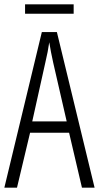

<svg xmlns="http://www.w3.org/2000/svg" viewBox="-20 -861 454 881"><path d="M356 0 297 -252H118L58 0H0L172 -714H241L414 0ZM224 -574Q218 -600 214 -622Q210 -644 206 -667Q200 -624 188 -574L128 -304H286ZM318 -841V-798H95V-841Z"/></svg>

Font: Noto Sans Sinhala ExtraCondensed Light
Style: Regular
Weight: 300
Width: 2
Designer: Jelle Bosma - Monotype Design Team
Foundry: Monotype Imaging Inc.
Version: Version 2.006; ttfautohint (v1.8.4.7-5d5b)